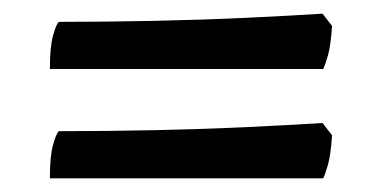

<svg xmlns="http://www.w3.org/2000/svg" viewBox="-20 -421 556 281"><path d="M53 -320Q53 -352 57.5 -368.5Q62 -385 66 -389Q135 -389 206.5 -390.5Q278 -392 341.5 -395Q405 -398 452 -401L466 -383Q464 -354 460 -340Q456 -326 453 -320ZM53 -160Q53 -192 57.5 -208.5Q62 -225 66 -229Q135 -229 206.5 -230.5Q278 -232 341.5 -235Q405 -238 452 -241L466 -223Q464 -194 460 -180Q456 -166 453 -160Z"/></svg>

Font: Texturina ExtraBold
Style: Regular
Weight: 800
Designer: Guillermo Torres Carreño
Foundry: Omnibus-Type
Version: Version 1.002; ttfautohint (v1.8.3)